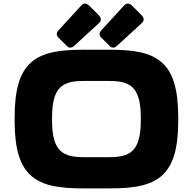

<svg xmlns="http://www.w3.org/2000/svg" viewBox="-20 -1046 1087 1082"><path d="M62.5 -386.7V-363.3C62.5 -45.9 185.5 15.6 443.4 15.6H603.5C861.3 15.6 984.4 -45.9 984.4 -363.3V-386.7C984.4 -704.1 861.3 -765.6 603.5 -765.6H443.4C185.5 -765.6 62.5 -704.1 62.5 -386.7ZM273.4 -365.7V-384.8C273.4 -561.5 337.9 -589.8 453.6 -589.8H593.3C709 -589.8 773.4 -561.5 773.4 -384.8V-365.7C773.4 -189 709 -160.2 593.3 -160.2H453.6C337.9 -160.2 273.4 -189 273.4 -365.7ZM307.6 -835.9 358.4 -785.2C366.7 -776.9 382.3 -772.9 397.5 -787.1L538.1 -916C553.7 -930.2 550.3 -946.8 536.1 -960.9L483.4 -1013.7C469.7 -1027.3 452.6 -1031.2 438.5 -1015.6L309.6 -875C295.4 -859.9 299.3 -844.2 307.6 -835.9ZM548.8 -835.9 599.6 -785.2C608.4 -776.4 623.5 -772.9 638.7 -787.1L779.3 -916C794.9 -930.2 791.5 -946.8 777.3 -960.9L724.6 -1013.7C710.4 -1027.8 693.8 -1031.2 679.7 -1015.6L550.8 -875C536.6 -859.9 540 -844.7 548.8 -835.9Z"/></svg>

Font: Gyrotrope Black
Style: Regular
Weight: 900
Designer: David Moles
Version: Version 1.003;Glyphs 3.3.1 (3343)